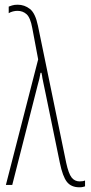

<svg xmlns="http://www.w3.org/2000/svg" viewBox="-20 -785 386 815"><path d="M317 10Q282 10 264 -13Q246 -36 234 -94L174 -386Q168 -416 164.5 -431.5Q161 -447 160 -453.5Q159 -460 158.5 -464Q158 -468 156 -476H152Q150 -463 147 -450.5Q144 -438 140 -424L32 0H5L142 -533L117 -666Q109 -710 93 -724.5Q77 -739 54 -739Q45 -739 35 -736.5Q25 -734 17 -729V-757Q22 -759 31.5 -762Q41 -765 55 -765Q84 -765 107 -747Q130 -729 141 -676L261 -94Q271 -48 284 -31.5Q297 -15 318 -15Q333 -15 341 -19V6Q337 7 332 8.5Q327 10 317 10Z"/></svg>

Font: Noto Sans ExtraCondensed Thin
Style: Regular
Weight: 100
Width: 2
Designer: Monotype Design Team
Foundry: Monotype Imaging Inc.
Version: Version 2.013; ttfautohint (v1.8.4.7-5d5b)